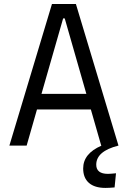

<svg xmlns="http://www.w3.org/2000/svg" viewBox="-20 -713 626 940"><path d="M496.1 207Q443.4 207 415.3 182.4Q387.2 157.7 387.2 111.8Q387.2 38.6 477.1 0H475.6L424.8 -177.2H161.1L110.4 0H25.9L234.4 -693.4H351.6L560.1 0H559.1Q451.2 27.3 451.2 93.3Q451.2 138.2 508.8 138.2Q517.1 138.2 527.3 137.2Q537.1 136.2 547.9 135.3L541 204.6Q515.1 207 496.1 207ZM183.1 -253.4H402.8L296.9 -623H289.1Z"/></svg>

Font: CaskaydiaMono NF SemiLight
Style: Regular
Weight: 350
Designer: Aaron Bell
Foundry: Saja Typeworks
Version: Version 2111.001; ttfautohint (v1.8.4);Nerd Fonts 3.1.1